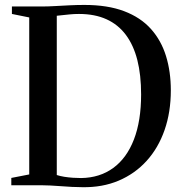

<svg xmlns="http://www.w3.org/2000/svg" viewBox="-20 -770 754 798"><path d="M322 8Q302 8 279 6.8Q256 5.5 232.8 3.8Q209.5 2 189.2 1Q169 0 154 0H27V-30.5L101.5 -45V-697.5L29.5 -712V-743H152.5Q179.5 -743 209.5 -744.8Q239.5 -746.5 270.2 -748Q301 -749.5 330.5 -749.5Q427.5 -749.5 496 -723.5Q564.5 -697.5 607.2 -649.8Q650 -602 670 -537Q690 -472 690 -394.5Q690 -304 664 -229.5Q638 -155 589.5 -101.5Q541 -48 473.2 -19.2Q405.5 9.5 322 8ZM317 -30Q394.5 -31 450.5 -71.8Q506.5 -112.5 536.5 -190Q566.5 -267.5 566.5 -377.5Q566.5 -458.5 550.8 -520.5Q535 -582.5 503 -625.2Q471 -668 422.5 -690Q374 -712 308 -712Q288.5 -712 270.2 -710.2Q252 -708.5 237.5 -706.8Q223 -705 216 -704.5V-42.5Q230 -38 247.2 -35.2Q264.5 -32.5 282.8 -31.2Q301 -30 317 -30Z"/></svg>

Font: Merriweather 96pt Medium
Style: Regular
Weight: 500
Version: Version 2.100